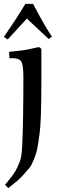

<svg xmlns="http://www.w3.org/2000/svg" viewBox="-31 -771 302 993"><path d="M-11 -580Q62 -686 100 -751H140Q200 -637 237 -582L221 -569L108 -675L9 -567ZM-5 185Q1 177 20 154Q39 131 49.5 112.5Q60 94 71 66Q82 38 84 -22Q90 -152 90 -368Q90 -434 79.5 -452Q69 -470 33 -470H18L16 -503Q94 -510 128.5 -518.5Q163 -527 166 -527Q183 -527 183 -511V-357Q183 -144 173.5 -77.5Q164 -11 160 6.5Q156 24 144 54Q132 84 123 95Q114 106 93.5 129Q73 152 57.5 165Q42 178 12 202Z"/></svg>

Font: Prociono
Style: Regular
Weight: 400
Designer: Barry Schwartz
Foundry: The Crud Factory
Version: Version 2.301